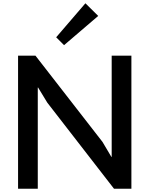

<svg xmlns="http://www.w3.org/2000/svg" viewBox="-20 -1149 910 1169"><path d="M578 -1052 370 -874 322 -922 500 -1129ZM780 0H674L268 -524L212 -616H210V0H90V-810H196L604 -285L658 -194H660V-810H780Z"/></svg>

Font: Sinkin Sans 500 Medium
Style: 500 Medium
Weight: 500
Designer: Keith Bates
Foundry: K-Type
Version: Sinkin Sans (version 1.0)  by Keith Bates   •   © 2014   www